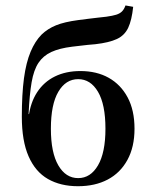

<svg xmlns="http://www.w3.org/2000/svg" viewBox="-20 -655 554 687"><path d="M258.9 11.3Q196.8 11.3 151.6 -14.5Q106.5 -40.3 82.3 -95.6Q58.1 -150.8 58.1 -237.1Q58.1 -317.7 65.7 -374.6Q73.4 -431.5 89.5 -469.8Q105.6 -508.1 129 -531.5Q150.8 -552.4 180.6 -564.5Q210.5 -576.6 259.7 -583.1Q277.4 -585.5 294 -587.5Q310.5 -589.5 327.4 -591.5Q344.4 -593.5 360.5 -595.2Q383.1 -598.4 396 -602.4Q408.9 -606.5 416.5 -614.1Q424.2 -621.8 429 -635.5L456.5 -630.6Q451.6 -583.1 438.7 -555.6Q425.8 -528.2 398 -515.3Q370.2 -502.4 321 -496.8Q308.1 -496 294 -494.4Q279.8 -492.7 265.3 -491.1Q250.8 -489.5 237.9 -487.9Q192.7 -482.3 163.7 -469Q134.7 -455.6 117.7 -430.2Q100.8 -404.8 93.1 -360.5Q85.5 -316.1 82.3 -246.8H90.3L82.3 -235.5Q88.7 -287.9 112.9 -325Q137.1 -362.1 176.6 -381.5Q216.1 -400.8 267.7 -400.8Q325.8 -400.8 369 -376.6Q412.1 -352.4 436.7 -306.5Q461.3 -260.5 461.3 -194.4Q461.3 -129 435.9 -82.7Q410.5 -36.3 365.3 -12.5Q320.2 11.3 258.9 11.3ZM259.7 -17.7Q304 -17.7 330.6 -63.3Q357.3 -108.9 357.3 -194.4Q357.3 -281.5 330.6 -326.6Q304 -371.8 259.7 -371.8Q215.3 -371.8 188.7 -326.6Q162.1 -281.5 162.1 -194.4Q162.1 -108.9 188.7 -63.3Q215.3 -17.7 259.7 -17.7Z"/></svg>

Font: Playfair 5pt SemiExpanded Light SemiBold
Style: Regular
Weight: 600
Version: Version 2.001;gftools[0.9.30]